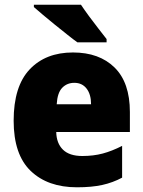

<svg xmlns="http://www.w3.org/2000/svg" viewBox="-20 -786 608 816"><path d="M290 -563Q402 -563 467 -499Q532 -435 532 -310V-225H219Q220 -177 247.5 -150Q275 -123 330 -123Q377 -123 416.5 -133.5Q456 -144 499 -166V-31Q460 -10 415 0Q370 10 307 10Q183 10 110.5 -59.5Q38 -129 38 -273Q38 -419 106 -491Q174 -563 290 -563ZM296 -434Q265 -434 244.5 -413Q224 -392 221 -343H367Q367 -385 348 -409.5Q329 -434 296 -434ZM324 -766Q338 -745 358.5 -717Q379 -689 399.5 -663Q420 -637 433 -620V-606H309Q292 -618 267 -638Q242 -658 214.5 -680Q187 -702 163 -722.5Q139 -743 124 -756V-766Z"/></svg>

Font: Noto Sans Gurmukhi SemiCondensed Black
Style: Regular
Weight: 900
Width: 4
Designer: Jelle Bosma - Monotype Design Team
Foundry: Monotype Imaging Inc.
Version: Version 2.004; ttfautohint (v1.8.4.7-5d5b)